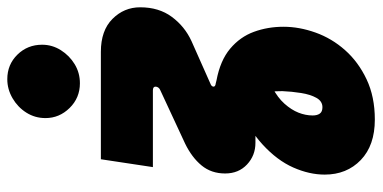

<svg xmlns="http://www.w3.org/2000/svg" viewBox="-274 -530 1022 513"><g transform="rotate(-90 236.5 -274.0)"><path d="M173 217Q104 217 65 179.5Q26 142 26 83Q26 42 45 -1Q64 -44 106.5 -83Q149 -122 217 -152L259 -57Q232 -43 215.5 -24.5Q199 -6 191.5 13Q184 32 184 51Q184 63 189 70Q194 77 206 77Q222 77 231 61Q240 45 244 20Q248 -5 249 -30Q249 -47 247.5 -61.5Q246 -76 244 -86Q237 -94 221.5 -97.5Q206 -101 194 -102H111Q77 -102 53 -124.5Q29 -147 29 -183Q29 -220 50.5 -246Q72 -272 109 -290L251 -356Q256 -358 258.5 -361.5Q261 -365 261 -369Q261 -376 251 -376H46L67 -515H354Q411 -515 442 -484Q473 -453 473 -410Q473 -360 447.5 -325.5Q422 -291 383 -273L266 -221Q264 -220 262.5 -218Q261 -216 261 -214Q261 -209 270 -208L278 -206Q331 -196 362.5 -169.5Q394 -143 407.5 -106Q421 -69 421 -27Q421 15 405.5 58.5Q390 102 358.5 137.5Q327 173 280.5 195Q234 217 173 217ZM270 -571Q231 -571 204 -598.5Q177 -626 177 -663Q177 -691 191.5 -714Q206 -737 230 -751Q254 -765 281 -765Q320 -765 346.5 -738Q373 -711 373 -672Q373 -645 358.5 -622Q344 -599 321 -585Q298 -571 270 -571Z"/></g></svg>

Font: MuseoModerno ExtraBold
Style: Italic
Weight: 800
Italic angle: -9°
Designer: Pablo Cosgaya, Héctor Gatti, Marcela Romero, and the Authors of The MuseoModerno Project.
Foundry: Omnibus-Type Team
Version: Version 1.003